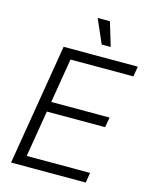

<svg xmlns="http://www.w3.org/2000/svg" viewBox="-136 -1027 879 1114"><g transform="rotate(15 303.5 -470.0)"><path d="M41 0 161.6 -727.5H607.4L597.2 -666.5H219.2L175.3 -399.9H525.4L515.1 -339.4H165L118.7 -60.5H499.5L489.3 0ZM371.6 -797.4 309.1 -940.4H382.8L425.8 -797.4Z"/></g></svg>

Font: Inter 24pt Light
Style: Italic
Weight: 300
Italic angle: -9.3988°
Designer: Rasmus Andersson
Foundry: rsms
Version: Version 4.001;git-66647c0bb